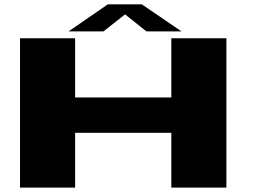

<svg xmlns="http://www.w3.org/2000/svg" viewBox="-20 -848 1146 868"><path d="M70.5 0V-675H319.5V-407.5H754.5V-675H1003.5V0H754.5V-247.5H319.5V0ZM290 -706 467.5 -828.5H621L800.5 -706H642L545.5 -783L447.5 -706Z"/></svg>

Font: Anybody UltraExpanded ExtraBold
Style: Regular
Weight: 800
Width: 9
Designer: Tyler Finck
Foundry: Etcetera Type Company
Version: Version 1.010; ttfautohint (v1.8.3) -l 8 -r 50 -G 200 -x 14 